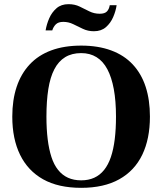

<svg xmlns="http://www.w3.org/2000/svg" viewBox="-20 -891 779 922"><path d="M370 11Q260 11 187 -30Q114 -71 76.5 -147.5Q39 -224 39 -331Q39 -411 60 -474Q81 -537 122.5 -581.5Q164 -626 226 -649Q288 -672 370 -672Q451 -672 513.5 -649Q576 -626 617.5 -581.5Q659 -537 679.5 -474Q700 -411 700 -331Q700 -224 663 -147.5Q626 -71 552.5 -30Q479 11 370 11ZM370 -25Q405 -25 432.5 -37.5Q460 -50 480 -75Q500 -100 512.5 -137Q525 -174 531 -222.5Q537 -271 537 -331Q537 -406 526.5 -463Q516 -520 495.5 -558.5Q475 -597 443.5 -616.5Q412 -636 370 -636Q325 -636 293 -616.5Q261 -597 241 -558.5Q221 -520 212 -463Q203 -406 203 -331Q203 -271 209 -222.5Q215 -174 227 -137Q239 -100 259 -75Q279 -50 306.5 -37.5Q334 -25 370 -25ZM431 -741Q402 -741 378 -752.5Q354 -764 331.5 -775Q309 -786 284 -786Q260 -786 248 -774Q236 -762 231 -745H199Q204 -775 216.5 -803.5Q229 -832 251.5 -851.5Q274 -871 309 -871Q339 -871 362.5 -859.5Q386 -848 409 -836.5Q432 -825 459 -825Q483 -825 493.5 -836Q504 -847 507 -866H540Q536 -838 523.5 -809Q511 -780 488.5 -760.5Q466 -741 431 -741Z"/></svg>

Font: Frank Ruhl Libre
Style: Bold
Weight: 700
Designer: Yanek Iontef
Foundry: Fontef
Version: Version 6.004